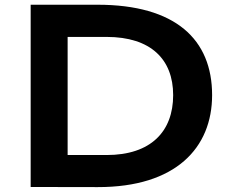

<svg xmlns="http://www.w3.org/2000/svg" viewBox="-20 -783 955 804"><path d="M108.4 0 389.2 0.5C716.3 1 868.2 -164.1 868.2 -384.8C868.2 -618.2 714.8 -763.2 388.2 -763.2H108.4ZM263.2 -133.8V-628.4H426.3C611.3 -628.4 705.1 -534.7 705.1 -384.8C705.1 -231.9 611.3 -133.8 426.3 -133.8Z"/></svg>

Font: Krona One
Style: Regular
Weight: 400
Designer: Yvonne Schüttler
Foundry: Yvonne Schüttler
Version: Version 1.002